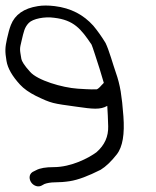

<svg xmlns="http://www.w3.org/2000/svg" viewBox="-49 -674 564 695"><path d="M318.1 -365.1 317.9 -364.8C310.3 -355.7 304.2 -351.6 301.1 -350.6C298.9 -350.1 275.8 -350 232.3 -353C176.5 -356.7 86.1 -383.3 59.7 -414.3C38.6 -437.2 29.5 -453.2 28.3 -460.8C22.2 -497.4 21.6 -495.4 29.3 -527.3C37.1 -559.6 39.4 -574.6 55.3 -591.1C69.9 -606.1 112.4 -614.7 146.6 -609.7C218 -601.6 244.2 -569.6 282.5 -512.4C283.9 -509.2 288.5 -496.5 294.6 -477.5C307.2 -438.8 316.4 -410.8 326.8 -374ZM342.6 -217.1C343.6 -180.1 330.2 -149.1 300.2 -122.9C272.1 -102.3 209.6 -69 144.7 -69C117.4 -69 96 -65.7 81.5 -57.8L69.1 -51.6L68.5 -51.2C54.4 -41.8 56.1 -23.6 65.2 -12C73.3 -1.7 88.7 4.8 101.7 -2.3L112.1 -8C121.4 -11.5 135.1 -14 149.8 -14C166.7 -14 185.6 -15.4 203.6 -18.2C233.7 -22.9 270.4 -36.8 315.4 -59.5C334.3 -71 353.4 -89.4 373.3 -114.6C395.5 -142.6 402.4 -189.3 397.7 -253.2C395.1 -289.5 391.8 -319.4 387.9 -343C383.9 -366.7 378.1 -389.5 370.3 -411.3C360.6 -438.6 345.5 -493.6 333 -518.5L332.7 -519L332.4 -519.6C318.6 -542.1 304.2 -562.4 289.2 -580.4L289 -580.7L288.8 -580.9C253 -620.7 207.8 -644.7 148.9 -651.9C125.9 -654.7 105.1 -654.7 88 -651.8C37.4 -643.9 5 -621 -9.6 -583.6C-14.6 -570.8 -19.2 -554.3 -23.6 -534C-30.8 -500.9 -31.3 -488.4 -25.5 -453.5C-21 -426.1 -4 -397.7 23.2 -368C37.2 -352.7 56.4 -339.3 80.5 -327.1C138.5 -299.1 140.7 -299.9 228.4 -287.7C286.7 -279.3 314.2 -276.2 339.3 -290.8C340.7 -269.6 341.9 -244.9 342.6 -217.1Z"/></svg>

Font: MewTooHand
Style: BdLta
Weight: 400
Designer: Mew Too, Robert Jablonski
Version: Version 0.77